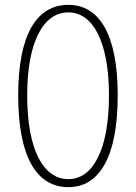

<svg xmlns="http://www.w3.org/2000/svg" viewBox="-20 -758 561 791"><path d="M262 13C388 13 465 -109 465 -365C465 -618 388 -738 262 -738C132 -738 55 -618 55 -365C55 -109 132 13 262 13ZM262 -20C158 -20 92 -142 92 -365C92 -585 158 -707 262 -707C363 -707 429 -585 429 -365C429 -142 363 -20 262 -20Z"/></svg>

Font: Kinto Sans Thin
Style: Regular
Weight: 100
Designer: Authors: Ryoko NISHIZUKA  (kana & ideographs); Paul D. Hunt (Latin, Greek & Cyrillic); Wenlong ZHANG  (bopomofo); Sandol
Foundry: Adobe Systems Incorporated, ookami Inc.
Version: Version 0.001